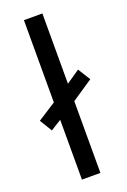

<svg xmlns="http://www.w3.org/2000/svg" viewBox="-156 -810 571 860"><g transform="rotate(-20 129.0 -380.0)"><path d="M78 0V-285L27 -253L-9 -312L78 -368V-760H166V-425L230 -469L267 -410L166 -342V0Z"/></g></svg>

Font: Noto Sans Phoenician
Style: Regular
Weight: 400
Designer: Monotype Design Team
Foundry: Monotype Imaging Inc.
Version: Version 2.001; ttfautohint (v1.8.4.7-5d5b)